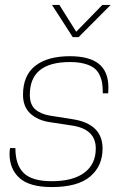

<svg xmlns="http://www.w3.org/2000/svg" viewBox="-20 -756 498 786"><path d="M191.9 9.8Q101.1 9.8 60.1 -27.1Q19 -64 19 -127Q19 -134.3 21 -149.9H43Q43 -80.6 77.4 -47.4Q111.8 -14.2 191.9 -14.2Q278.8 -14.2 325.4 -49.1Q372.1 -84 372.1 -147.9Q372.1 -228 273.9 -242.2L184.1 -255.9Q134.8 -263.2 104.5 -290.8Q74.2 -318.4 74.2 -368.2Q74.2 -447.3 124.5 -486.6Q174.8 -525.9 266.1 -525.9Q345.7 -525.9 384.8 -494.4Q423.8 -462.9 423.8 -397Q423.8 -381.8 422.9 -374H400.9Q400.9 -397.9 398.2 -415.3Q395.5 -432.6 387.2 -450Q378.9 -467.3 364.3 -478Q349.6 -488.8 325 -495.4Q300.3 -502 266.1 -502Q102.1 -502 102.1 -368.2Q102.1 -327.1 125.2 -307.6Q148.4 -288.1 187 -282.2L276.9 -268.1Q399.9 -249 399.9 -147.9Q399.9 -76.2 348.9 -33.2Q297.9 9.8 191.9 9.8ZM301.8 -604H277.8L192.9 -735.8H223.1L292 -626L398.9 -735.8H433.1Z"/></svg>

Font: Creato Display Thin
Style: Italic
Weight: 265
Italic angle: -10°
Version: Version 1.000